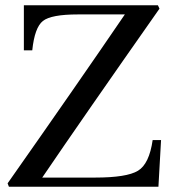

<svg xmlns="http://www.w3.org/2000/svg" viewBox="-20 -712 650 732"><path d="M9 -13Q276 -393 456 -657H277Q175 -657 143.5 -632Q112 -607 103 -520H71V-692H582L588 -679Q296 -263 141 -35H343Q463 -35 506 -61Q549 -87 562 -178H594L584 0H14Z"/></svg>

Font: Heuristica
Style: Regular
Weight: 400
Version: Version 1.0.1 ; ttfautohint (v1.4.1)